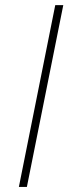

<svg xmlns="http://www.w3.org/2000/svg" viewBox="-20 -740 284 760"><path d="M54.7 0 198.7 -719.7H230.5L86.4 0Z"/></svg>

Font: Reddit Sans ExtraLight
Style: Italic
Weight: 250
Italic angle: -11.25°
Designer: Stephen Hutchings
Version: Version 1.013